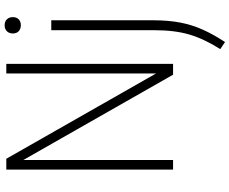

<svg xmlns="http://www.w3.org/2000/svg" viewBox="-103 -685 1018 852"><g transform="rotate(-90 406.0 -259.0)"><path d="M506 -740H548.5V0H500.5L122 -664.5V0H79.5V-740H127.5L506 -75.5ZM614 209.5Q659.5 137.5 678.8 72.2Q698 7 698 -83.5V-540.5H742V-88.5Q742 -21 732 31.2Q722 83.5 701.2 130.2Q680.5 177 645.5 230.5ZM683.5 -711Q683.5 -727.5 693.5 -737.5Q703.5 -747.5 720 -747.5Q736.5 -747.5 746.2 -737.5Q756 -727.5 756 -711Q756 -694.5 746.2 -685Q736.5 -675.5 720 -675.5Q703.5 -675.5 693.5 -685Q683.5 -694.5 683.5 -711Z"/></g></svg>

Font: Encode Sans Condensed ExLight
Style: Regular
Weight: 275
Width: 3
Designer: Multiple Designers
Foundry: Impallari Type
Version: Version 2.000